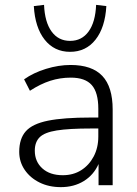

<svg xmlns="http://www.w3.org/2000/svg" viewBox="-20 -761 562 789"><path d="M230 8Q181 8 142.5 -11Q104 -30 81.5 -63Q59 -96 59 -137Q59 -191 86 -221.5Q113 -252 177 -265Q241 -278 353 -278H384V-314Q384 -381 357 -411.5Q330 -442 271 -442Q227 -442 186.5 -429Q146 -416 103 -388L79 -435Q117 -462 169 -478Q221 -494 270 -494Q358 -494 400.5 -449Q443 -404 443 -311V0H385V-87Q365 -42 324.5 -17Q284 8 230 8ZM238 -41Q281 -41 313.5 -61.5Q346 -82 365 -118Q384 -154 384 -200V-233H354Q264 -233 213.5 -225Q163 -217 143 -197Q123 -177 123 -142Q123 -97 154 -69Q185 -41 238 -41ZM268 -548Q203 -548 163.5 -598Q124 -648 119 -736L161 -741Q164 -670 192 -631.5Q220 -593 268 -593Q316 -593 344 -631.5Q372 -670 375 -741L417 -736Q412 -648 372.5 -598Q333 -548 268 -548Z"/></svg>

Font: Nunito Sans Light
Style: Regular
Weight: 300
Designer: Vernon Adams
Foundry: Vernon Adams
Version: Version 3.101; ttfautohint (v1.8.4.7-5d5b);gftools[0.9.27]